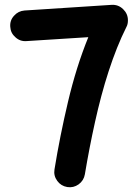

<svg xmlns="http://www.w3.org/2000/svg" viewBox="-20 -727 582 812"><path d="M23.4 -613.8C24.4 -595.7 31.7 -581.1 45.4 -569.3C58.6 -557.1 74.2 -551.8 92.3 -553.2L353.5 -569.8C318.8 -484.4 290.5 -393.6 267.6 -296.4C244.6 -199.2 225.6 -104 210.4 -10.3C207.5 7.3 211.4 23.4 222.2 38.1C232.4 52.2 246.6 61 264.2 64C281.7 66.9 297.9 63 312.5 52.7C327.1 42 335.9 27.8 338.9 10.3C351.1 -62.5 365.2 -136.2 381.8 -210.9C414.6 -359.4 458.5 -501 514.6 -612.8C519 -620.6 521 -629.9 521 -641.1C521 -659.7 514.2 -675.3 500.5 -688.5C486.8 -701.7 470.7 -707.5 452.1 -706.5L84 -682.6C65.9 -681.2 51.3 -673.8 39.6 -660.6C27.3 -647.5 22 -631.8 23.4 -613.8Z"/></svg>

Font: Mikhak
Style: Bold
Weight: 700
Designer: Amin Abedi
Version: Version 3.2